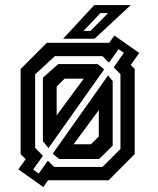

<svg xmlns="http://www.w3.org/2000/svg" viewBox="-20 -708 619 754"><path d="M150 26.5 52 -43 81 -83 61 -103V-437L164 -540H406.5H409L429 -568.5L527 -500L493.5 -453L509 -437V-103L406.5 0H169L167 2.5ZM269 -141.5H337L368 -172V-275.5ZM132 -26.5 168 -77 192.5 -52.5H382.5L453 -123V-417L426.5 -443.5L466.5 -500.5L445.5 -515L408 -462L382.5 -487.5H195.5L118 -416V-127.5L148.5 -96L110 -42ZM212.5 -83.5 187 -104.5 404.5 -412 422.5 -389.5V-136L369 -83.5ZM170.5 -126.5 148.5 -153.5V-403L209 -456.5H363.5L389 -435.5ZM202.5 -255 309 -399H233.5L202.5 -368ZM228 -556 350 -688H493.5L351.5 -556ZM308 -586.5H335L404.5 -656.5H374Z"/></svg>

Font: Tourney Thin SemiBold
Style: Regular
Weight: 600
Version: Version 1.015